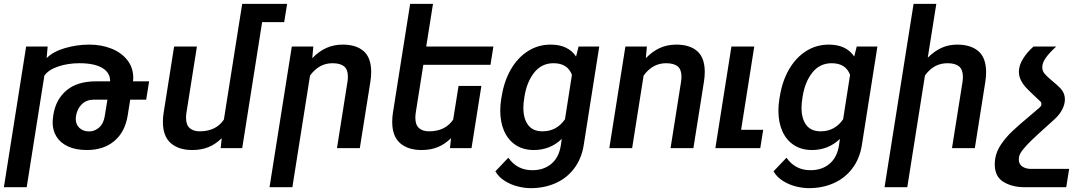

<svg xmlns="http://www.w3.org/2000/svg" viewBox="-28 -770 5632 998"><path d="M731.9 -252H648.9L635.7 -169.9Q622.1 -84.5 566.7 -37.4Q511.2 9.8 423.8 9.8Q365.7 9.8 325.7 -8.8Q285.6 -27.3 265.6 -59.8Q245.6 -92.3 245.6 -133.3Q245.6 -146 248 -162.1L249.5 -173.8Q262.2 -253.9 318.1 -300.5Q374 -347.2 470.7 -347.2H544.4Q545.4 -391.6 504.2 -416.5Q462.9 -441.4 384.8 -441.4Q325.7 -441.4 275.1 -424.6Q224.6 -407.7 202.6 -377L110.8 203.1H-7.8L107.9 -528.3H219.7L214.4 -467.8Q247.1 -501.5 309.1 -519.8Q371.1 -538.1 436.5 -538.1Q498 -538.1 550 -517.8Q602.1 -497.6 633.3 -458.3Q664.6 -418.9 664.6 -365.2Q664.6 -359.9 663.6 -347.2H747.1ZM530.3 -252H460.4Q421.9 -252 397.5 -228.5Q373 -205.1 366.7 -165Q365.7 -156.2 365.7 -152.3Q365.7 -123 385 -105Q404.3 -86.9 435.1 -86.9Q464.8 -86.9 487.8 -107.7Q510.7 -128.4 516.6 -167Z M1449.2 -654.8H1334.5L1231 0H1119.1L1124.5 -51.8Q1092.8 -20.5 1055.9 -5.4Q1019 9.8 971.2 9.8Q900.4 9.8 859.6 -26.1Q818.8 -62 818.8 -136.2Q818.8 -161.6 822.8 -185.1L877 -528.3H995.6L941.4 -186Q939 -168.9 939 -158.7Q939 -120.6 958.3 -104Q977.5 -87.4 1009.8 -87.4Q1094.7 -87.4 1135.7 -148.4L1215.8 -654.8L1231 -750H1464.4Z M1583.5 -377 1491.7 203.1H1373L1488.8 -528.3H1600.6L1595.2 -467.8Q1629.9 -503.4 1668.5 -520.8Q1707 -538.1 1753.9 -538.1Q1823.7 -538.1 1862.5 -503.9Q1901.4 -469.7 1901.4 -395.5Q1901.4 -372.1 1897 -344.2L1842.3 0H1723.6L1777.8 -342.8Q1780.3 -356.4 1780.3 -372.1Q1780.3 -409.2 1760.3 -425.3Q1740.2 -441.4 1700.2 -441.4Q1629.9 -441.4 1583.5 -377Z M2133.3 -186Q2130.9 -168.9 2130.9 -158.7Q2130.9 -120.6 2150.1 -104Q2169.4 -87.4 2201.7 -87.4Q2286.6 -87.4 2327.6 -148.4L2355.5 -323.2H2474.1L2422.9 0H2311L2316.4 -51.8Q2284.7 -20.5 2247.8 -5.4Q2210.9 9.8 2163.1 9.8Q2092.3 9.8 2051.5 -26.1Q2010.7 -62 2010.7 -136.2Q2010.7 -161.6 2014.6 -185.1L2053.7 -433.1L2068.8 -528.3L2104 -750H2222.7L2187.5 -528.3H2536.6L2521.5 -433.1H2172.4Z M2546.9 120.6 2614.3 49.8Q2659.7 114.7 2738.8 114.7Q2798.3 114.7 2837.6 81.8Q2877 48.8 2886.7 -12.2L2892.1 -47.9Q2831.5 9.8 2746.6 9.8Q2691.9 9.8 2652.6 -16.1Q2613.3 -42 2592.8 -88.1Q2572.3 -134.3 2572.3 -194.8Q2572.3 -225.1 2577.1 -254.4L2579.6 -268.6Q2592.3 -348.6 2627.7 -409.7Q2663.1 -470.7 2716.3 -504.4Q2769.5 -538.1 2834 -538.1Q2925.3 -538.1 2966.3 -476.1L2979.5 -528.3H3086.9L3005.9 -14.6Q2994.6 55.2 2956.5 105.5Q2918.5 155.8 2860.1 181.9Q2801.8 208 2730.5 208Q2698.7 208 2662.8 199Q2627 189.9 2595.5 170.2Q2564 150.4 2546.9 120.6ZM2696.8 -258.3Q2692.4 -232.9 2692.4 -209.5Q2692.4 -153.3 2717 -120.4Q2741.7 -87.4 2792 -87.4Q2865.2 -87.4 2908.7 -149.9L2944.8 -380.9Q2922.4 -441.4 2849.1 -441.4Q2787.6 -441.4 2749 -393.1Q2710.4 -344.7 2698.2 -268.6Z M3317.4 -377 3257.8 0H3139.2L3222.7 -528.3H3334.5L3329.1 -467.8Q3363.8 -503.4 3402.3 -520.8Q3440.9 -538.1 3487.8 -538.1Q3557.6 -538.1 3596.4 -503.9Q3635.3 -469.7 3635.3 -395.5Q3635.3 -372.1 3630.9 -344.2L3576.2 0H3457.5L3511.7 -342.8Q3514.2 -356.4 3514.2 -372.1Q3514.2 -409.2 3494.1 -425.3Q3474.1 -441.4 3434.1 -441.4Q3363.8 -441.4 3317.4 -377Z M3939 -95.2 3923.8 0H3690.4L3773.9 -528.3H3892.6L3824.2 -95.2Z M3992.7 120.6 4060.1 49.8Q4105.5 114.7 4184.6 114.7Q4244.1 114.7 4283.4 81.8Q4322.8 48.8 4332.5 -12.2L4337.9 -47.9Q4277.3 9.8 4192.4 9.8Q4137.7 9.8 4098.4 -16.1Q4059.1 -42 4038.6 -88.1Q4018.1 -134.3 4018.1 -194.8Q4018.1 -225.1 4022.9 -254.4L4025.4 -268.6Q4038.1 -348.6 4073.5 -409.7Q4108.9 -470.7 4162.1 -504.4Q4215.3 -538.1 4279.8 -538.1Q4371.1 -538.1 4412.1 -476.1L4425.3 -528.3H4532.7L4451.7 -14.6Q4440.4 55.2 4402.3 105.5Q4364.3 155.8 4305.9 181.9Q4247.6 208 4176.3 208Q4144.5 208 4108.6 199Q4072.8 189.9 4041.3 170.2Q4009.8 150.4 3992.7 120.6ZM4142.6 -258.3Q4138.2 -232.9 4138.2 -209.5Q4138.2 -153.3 4162.8 -120.4Q4187.5 -87.4 4237.8 -87.4Q4311 -87.4 4354.5 -149.9L4390.6 -380.9Q4368.2 -441.4 4294.9 -441.4Q4233.4 -441.4 4194.8 -393.1Q4156.2 -344.7 4144 -268.6Z M4779.8 -377.4 4688 203.1H4569.8L4720.7 -750H4838.9L4794.4 -470.2Q4829.6 -504.9 4866.5 -521.5Q4903.3 -538.1 4947.3 -538.1Q5018.1 -538.1 5057.9 -503.7Q5097.7 -469.2 5097.7 -394.5Q5097.7 -370.6 5093.3 -342.8L5039.1 0H4920.4L4974.6 -341.3Q4977.1 -355 4977.1 -370.6Q4977.1 -408.2 4957 -424.8Q4937 -441.4 4897 -441.4Q4825.2 -441.4 4779.8 -377.4Z M5328.1 -170.4 5375.5 -210.9Q5385.3 -219.2 5385.3 -229.5Q5385.3 -235.8 5380.9 -241.7Q5360.4 -261.2 5350.6 -270Q5321.8 -296.9 5305.7 -314.2Q5289.6 -331.5 5278.8 -352.5Q5268.1 -373.5 5268.1 -397Q5268.1 -430.2 5289.6 -464.6Q5311 -499 5344.2 -528.3H5462.4Q5429.2 -498.5 5409.4 -471.4Q5389.6 -444.3 5389.6 -420.9Q5389.6 -401.9 5401.1 -387.7Q5412.6 -373.5 5439.5 -351.1Q5467.3 -328.6 5484.4 -310.5Q5507.3 -286.1 5507.3 -253.9Q5507.3 -228 5493.2 -200.7Q5479 -173.3 5453.6 -150.4Q5456.5 -152.8 5423.3 -123Q5365.2 -70.8 5336.2 -43Q5307.1 -15.1 5289.1 7.6Q5271 30.3 5268.6 47.4Q5267.6 55.2 5267.6 58.6Q5267.6 83.5 5286.1 95.7Q5304.7 107.9 5330.6 107.9H5529.3L5514.2 203.1H5297.9Q5233.4 203.1 5188 175.5Q5142.6 147.9 5142.6 83.5Q5142.6 71.3 5145 54.2Q5151.4 15.6 5176.3 -20.8Q5201.2 -57.1 5235.1 -89.1Q5269 -121.1 5328.1 -170.4Z"/></svg>

Font: Mardoto Medium
Style: Italic
Weight: 500
Italic angle: -12°
Designer: Christian Robertson, Vahan Hovhannisyan
Foundry: Google
Version: Version 1.000